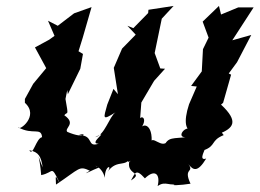

<svg xmlns="http://www.w3.org/2000/svg" viewBox="-20 -587 876 648"><path d="M539 -104C516 -91 483 -145 489 -86C503 -165 463 -179 451 -148C479 -182 462 -198 453 -188L457 -241L500 -314L537 -355L521 -356L502 -408L526 -524L566 -567L481 -554L480 -543L430 -492L410 -500L438 -470L392 -423L364 -358L378 -269L363 -287L342 -234C329 -187 324 -179 370 -208C349 -194 333 -129 301 -124C358 -154 274 -101 313 -102C271 -88 299 -131 246 -131C273 -142 270 -115 207 -142C196 -155 239 -169 197 -198C208 -213 212 -190 201 -253L207 -283L209 -269L251 -355L260 -405L245 -414L259 -459L289 -563L230 -542L175 -500L142 -517L164 -466L146 -453L98 -427L136 -357L92 -304L64 -253V-240C114 -195 43 -143 42 -157C91 -130 119 -159 122 -124C102 -121 91 -57 79 -80C111 -74 119 -58 124 -22C100 -81 114 -64 119 4C164 -5 150 -33 182 31C170 14 166 -8 169 36C251 -19 246 -28 283 -11C247 11 295 -15 315 -22C283 -32 323 -31 334 13C333 -30 363 -33 341 -4C377 -59 414 -10 423 -73C389 -12 440 -61 416 -40C408 4 466 -6 422 22C436 -1 437 -21 469 15C503 -18 522 1 512 41C540 21 552 45 587 31C534 42 594 38 623 33C597 -22 637 -3 616 -33C632 -12 647 -4 676 -52C645 -41 680 -94 668 -80C710 -95 690 -113 735 -131C728 -139 717 -160 719 -135C767 -154 788 -176 726 -234L733 -240L760 -335L752 -339L780 -377L828 -469L764 -451L836 -562H784L726 -538L719 -567L664 -514L684 -460L665 -421L661 -346L625 -297L644 -295L618 -235C598 -174 607 -143 631 -146C609 -174 565 -115 616 -125C564 -118 547 -127 533 -92Z"/></svg>

Font: Asimov Aggro
Style: CondIt
Weight: 500
Designer: Google
Version: Version 2.000980; 2014